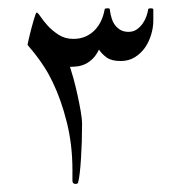

<svg xmlns="http://www.w3.org/2000/svg" viewBox="-20 -381 431 466"><path d="M352.1 -330.6Q352.1 -314.5 346.9 -297.1Q341.8 -279.8 332 -265.6Q322.3 -251.5 307.4 -242.2Q292.5 -232.9 272.9 -232.9Q251 -232.9 239.3 -241.2Q227.5 -249.5 220.2 -260.7Q213.4 -246.6 204.8 -238.3Q196.3 -230 187 -225.6Q177.7 -221.2 168.2 -220Q158.7 -218.8 149.9 -218.8Q152.8 -210 158 -191.7Q163.1 -173.3 167.7 -152.3Q172.4 -131.3 175.8 -111.6Q179.2 -91.8 179.2 -79.6Q179.2 -58.1 178.5 -36.1Q177.7 -14.2 176.5 4.9Q175.3 23.9 173.6 38.6Q171.9 53.2 169.9 60.5Q169.9 65.4 163.1 65.4Q160.2 65.4 158 63.7Q155.8 62 155.8 57.1V31.2Q155.8 -29.8 142.1 -84.5Q128.4 -139.2 107.9 -181.6Q98.1 -202.1 87.4 -218.5Q76.7 -234.9 67.6 -246.6Q58.6 -258.3 52.7 -264.9Q46.9 -271.5 46.9 -272.5Q46.9 -273.4 48.3 -279.8Q49.8 -286.1 51.8 -294.7Q53.7 -303.2 56.4 -313Q59.1 -322.8 61.5 -331.3Q64 -339.8 65.9 -345.2Q67.9 -350.6 68.8 -350.6Q71.8 -350.6 78.4 -340.6Q85 -330.6 95.9 -318.6Q106.9 -306.6 122.3 -296.6Q137.7 -286.6 158.2 -286.6Q174.3 -286.6 187.3 -292.2Q200.2 -297.9 209.7 -307.6Q219.2 -317.4 225.3 -330.3Q231.4 -343.3 233.9 -357.9Q234.4 -360.4 236.8 -360.6Q239.3 -360.8 243.2 -360.8Q246.1 -360.8 246.6 -357.9Q247.1 -355 247.1 -353.5Q248.5 -344.2 251.5 -335.2Q254.4 -326.2 259.8 -319.3Q265.1 -312.5 272.9 -308.1Q280.8 -303.7 292 -303.7Q303.7 -303.7 312.3 -309.8Q320.8 -315.9 326.7 -324.5Q332.5 -333 335.7 -342.5Q338.9 -352.1 339.8 -358.9Q340.8 -359.9 341.6 -360.4Q342.3 -360.8 346.2 -360.8Q352.1 -360.8 352.1 -357.9V-330.6Z"/></svg>

Font: Scheherazade Rohingya
Style: Regular
Weight: 400
Designer: SIL International
Foundry: SIL International
Version: Version 2.000 (build 440/429)